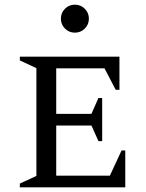

<svg xmlns="http://www.w3.org/2000/svg" viewBox="-20 -803 627 823"><path d="M65 0V-16L136 -49V-511L65 -544V-560H492V-418H476L428 -510H221V-315H372L402 -383H418V-198H402L372 -265H221V-50H451L501 -158H517V0ZM301 -663Q276 -663 258.5 -680.5Q241 -698 241 -723Q241 -748 258.5 -765.5Q276 -783 301 -783Q326 -783 343.5 -765.5Q361 -748 361 -723Q361 -698 343.5 -680.5Q326 -663 301 -663Z"/></svg>

Font: Spectral SC
Style: Regular
Weight: 400
Designer: Jean-Baptiste Levee
Foundry: Production Type
Version: Version 2.001